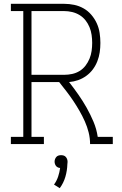

<svg xmlns="http://www.w3.org/2000/svg" viewBox="-20 -755 640 1006"><path d="M37 0V-38H102V-697H37V-735H316Q343 -735 369 -729.5Q395 -724 418 -711Q441 -698 458.5 -677.5Q476 -657 487 -633Q498 -609 502 -582.5Q506 -556 506 -530Q506 -505 502.5 -481Q499 -457 490 -434Q481 -411 466.5 -391.5Q452 -372 432 -357.5Q412 -343 389 -335Q366 -327 342 -325Q367 -293 390.5 -259.5Q414 -226 434 -190.5Q454 -155 470 -117Q486 -79 492 -38H571V0H452Q452 -31 444.5 -61Q437 -91 424.5 -119Q412 -147 396.5 -174Q381 -201 364 -226.5Q347 -252 328 -276.5Q309 -301 290 -325H145V-38H210V0ZM145 -363H316Q337 -363 358 -367.5Q379 -372 397 -383Q415 -394 428 -411Q441 -428 449 -447.5Q457 -467 460 -488Q463 -509 463 -530Q463 -551 460 -572Q457 -593 449 -612.5Q441 -632 428 -648.5Q415 -665 397 -676Q379 -687 358 -692Q337 -697 316 -697H145ZM293 231 263 212Q277 193 284.5 170.5Q292 148 295 125Q289 125 283 122Q277 119 273.5 114.5Q270 110 268 104Q266 98 266 92Q266 85 268.5 78.5Q271 72 275.5 67Q280 62 286.5 60Q293 58 300 58Q307 58 313.5 60Q320 62 324.5 67Q329 72 331.5 78.5Q334 85 334 92V94L333 105Q332 139 322.5 171.5Q313 204 293 231Z"/></svg>

Font: Iosevka Curly Slab XLtEx
Style: Regular
Weight: 200
Width: 7
Monospace: yes
Designer: Belleve Invis
Foundry: Belleve Invis
Version: Version 11.1.0; ttfautohint (v1.8.3)